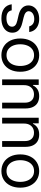

<svg xmlns="http://www.w3.org/2000/svg" viewBox="1078 -1655 588 2784"><g transform="rotate(90 1372.0 -263.0)"><path d="M254.9 -465.8Q222.7 -465.8 197 -455.3Q171.4 -444.8 157 -426.5Q142.6 -408.2 142.6 -385.7Q142.6 -359.4 164.8 -340.8Q187 -322.3 233.4 -311.5L312.5 -292Q383.8 -274.9 418.9 -239.5Q454.1 -204.1 454.1 -148.4Q454.1 -102.1 429.4 -66.2Q404.8 -30.3 357.9 -9.8Q311 10.7 246.1 10.7Q156.7 10.7 104.5 -27.6Q52.2 -65.9 42 -138.7H129.9Q137.2 -100.1 165.5 -81.3Q193.8 -62.5 244.1 -62.5Q300.8 -62.5 334 -84.5Q367.2 -106.4 367.2 -143.6Q367.2 -171.9 346.2 -190.7Q325.2 -209.5 280.3 -219.7L200.2 -238.3Q130.9 -254.4 94.7 -291Q58.6 -327.6 58.6 -380.9Q58.6 -425.8 83.3 -461.4Q107.9 -497.1 152.6 -517.1Q197.3 -537.1 254.9 -537.1Q308.6 -537.1 349.6 -519Q390.6 -501 414.8 -468.3Q439 -435.5 444.3 -392.6H362.3Q353 -427.2 326.4 -446.5Q299.8 -465.8 254.9 -465.8Z M538.1 -262.7Q538.1 -344.2 568.4 -406.5Q598.6 -468.8 653.6 -502.9Q708.5 -537.1 780.3 -537.1Q851.6 -537.1 906 -502.9Q960.4 -468.8 990.5 -406.5Q1020.5 -344.2 1020.5 -262.7Q1020.5 -181.2 990.5 -119.1Q960.4 -57.1 906 -23.2Q851.6 10.7 780.3 10.7Q708.5 10.7 653.6 -23.2Q598.6 -57.1 568.4 -119.1Q538.1 -181.2 538.1 -262.7ZM936.5 -262.7Q936.5 -317.4 919.2 -362.8Q901.9 -408.2 866.7 -435.5Q831.5 -462.9 780.3 -462.9Q728 -462.9 692.6 -435.5Q657.2 -408.2 639.6 -362.8Q622.1 -317.4 622.1 -262.7Q622.1 -208 639.6 -162.8Q657.2 -117.7 692.6 -90.6Q728 -63.5 780.3 -63.5Q831.5 -63.5 866.7 -90.6Q901.9 -117.7 919.2 -162.8Q936.5 -208 936.5 -262.7Z M1214.8 0H1130.9V-530.3H1211.9V-447.3H1218.8Q1238.8 -489.7 1277.1 -513.4Q1315.4 -537.1 1374 -537.1Q1428.7 -537.1 1468.8 -514.9Q1508.8 -492.7 1530.8 -447.8Q1552.7 -402.8 1552.7 -336.9V0H1468.8V-331.1Q1468.8 -392.6 1437 -427.2Q1405.3 -461.9 1348.6 -461.9Q1309.6 -461.9 1279.3 -445.1Q1249 -428.2 1231.9 -395.8Q1214.8 -363.3 1214.8 -318.4Z M1771.5 0H1687.5V-530.3H1768.6V-447.3H1775.4Q1795.4 -489.7 1833.7 -513.4Q1872.1 -537.1 1930.7 -537.1Q1985.4 -537.1 2025.4 -514.9Q2065.4 -492.7 2087.4 -447.8Q2109.4 -402.8 2109.4 -336.9V0H2025.4V-331.1Q2025.4 -392.6 1993.7 -427.2Q1961.9 -461.9 1905.3 -461.9Q1866.2 -461.9 1835.9 -445.1Q1805.7 -428.2 1788.6 -395.8Q1771.5 -363.3 1771.5 -318.4Z M2218.8 -262.7Q2218.8 -344.2 2249 -406.5Q2279.3 -468.8 2334.2 -502.9Q2389.2 -537.1 2460.9 -537.1Q2532.2 -537.1 2586.7 -502.9Q2641.1 -468.8 2671.1 -406.5Q2701.2 -344.2 2701.2 -262.7Q2701.2 -181.2 2671.1 -119.1Q2641.1 -57.1 2586.7 -23.2Q2532.2 10.7 2460.9 10.7Q2389.2 10.7 2334.2 -23.2Q2279.3 -57.1 2249 -119.1Q2218.8 -181.2 2218.8 -262.7ZM2617.2 -262.7Q2617.2 -317.4 2599.9 -362.8Q2582.5 -408.2 2547.4 -435.5Q2512.2 -462.9 2460.9 -462.9Q2408.7 -462.9 2373.3 -435.5Q2337.9 -408.2 2320.3 -362.8Q2302.7 -317.4 2302.7 -262.7Q2302.7 -208 2320.3 -162.8Q2337.9 -117.7 2373.3 -90.6Q2408.7 -63.5 2460.9 -63.5Q2512.2 -63.5 2547.4 -90.6Q2582.5 -117.7 2599.9 -162.8Q2617.2 -208 2617.2 -262.7Z"/></g></svg>

Font: Pretendard Std
Style: Regular
Weight: 400
Designer: Base glyphs from Inter by Rasmus Andersson; Hangeul glyphs from Noto Sans CJK(Source Han Sans) by Jang Soo-young and Kan
Foundry: Kil Hyung-jin
Version: Version 1.309